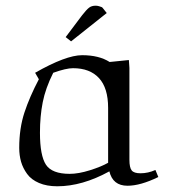

<svg xmlns="http://www.w3.org/2000/svg" viewBox="-20 -651 599 678"><path d="M47.9 -128.9Q47.9 -197.8 66.2 -253.4Q84.5 -309.1 117.2 -371.1L104 -394Q212.9 -456.1 270 -456.1Q329.6 -456.1 367.2 -432.1L435.1 -439L437 -411.1V-86.9Q437 -59.1 445.1 -49.1Q453.1 -39.1 476.1 -39.1Q502.9 -39.1 528.8 -50.8L539.1 -25.9Q476.1 4.9 430.2 4.9Q378.4 4.9 366.2 -45.9Q270.5 6.8 182.1 6.8Q145 6.8 117.7 -4.9Q90.3 -16.6 75.7 -36.9Q61 -57.1 54.4 -79.8Q47.9 -102.5 47.9 -128.9ZM121.1 -182.1Q121.1 -101.6 142.3 -69.3Q163.6 -37.1 226.1 -37.1Q257.3 -37.1 297.6 -49.8Q337.9 -62.5 361.8 -76.2V-270Q361.8 -340.3 329.6 -375.2Q297.4 -410.2 237.8 -410.2Q213.4 -410.2 168 -394Q140.6 -339.4 130.9 -290Q121.1 -240.7 121.1 -182.1ZM211.9 -520 270 -597.2Q285.6 -617.2 294.7 -624Q303.7 -630.9 317.9 -630.9Q323.2 -630.9 329.3 -629.2Q335.4 -627.4 338.9 -626L341.8 -624L356.9 -605L231 -504.9Z"/></svg>

Font: Dehuti
Style: Book
Weight: 400
Version: Version 1.2